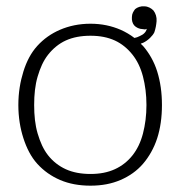

<svg xmlns="http://www.w3.org/2000/svg" viewBox="-20 -581 570 607"><path d="M266 -506C230 -506 198 -499 170 -487C142 -475 118 -458 98 -436C78 -414 64 -387 54 -355C44 -323 38 -288 38 -249C38 -210 44 -175 54 -144C64 -113 78 -85 98 -63C118 -41 142 -24 170 -12C198 0 230 6 266 6C302 6 333 0 361 -12C389 -24 413 -41 432 -63C451 -85 467 -113 477 -144C487 -175 492 -210 492 -249C492 -288 487 -323 477 -355C467 -387 451 -414 432 -436C430 -438 427 -440 425 -443C427 -444 430 -445 433 -446C448 -453 463 -468 468 -479C472 -491 474 -502 475 -514C476 -527 472 -539 465 -548C458 -555 448 -561 436 -561C425 -562 414 -558 407 -552C402 -545 397 -538 397 -527C396 -517 399 -507 404 -501C410 -494 421 -489 431 -489L438 -488C440 -488 442 -489 444 -490C442 -480 434 -472 422 -467C416 -464 411 -462 405 -461C392 -471 377 -480 361 -487C333 -499 302 -506 266 -506ZM266 -31C236 -31 210 -36 188 -46C166 -56 147 -71 132 -90C117 -109 107 -132 99 -159C91 -186 88 -216 88 -249C88 -282 91 -312 99 -339C107 -366 117 -389 132 -408C147 -427 166 -443 188 -453C210 -463 236 -468 266 -468C296 -468 321 -463 343 -453C365 -443 384 -427 399 -408C414 -389 425 -366 432 -339C439 -312 443 -282 443 -249C443 -216 439 -186 432 -159C425 -132 414 -109 399 -90C384 -71 365 -56 343 -46C321 -36 296 -31 266 -31Z"/></svg>

Font: SVN-Aleo
Style: Light
Weight: 300
Designer: Alessio Laiso
Version: Version 1.2.2